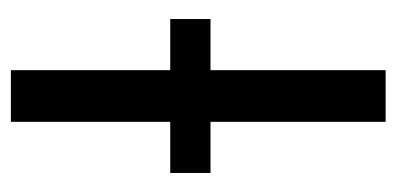

<svg xmlns="http://www.w3.org/2000/svg" viewBox="-208 -521 729 353"><g transform="rotate(-90 156.5 -344.5)"><path d="M204 -396V-689H109V-396H15V-322H109V0H204V-322H298V-396Z"/></g></svg>

Font: Fira Sans
Style: Regular
Weight: 400
Designer: Carrois Corporate & Edenspiekermann AG
Foundry: Carrois Corporate GbR & Edenspiekermann AG
Version: Version 4.203